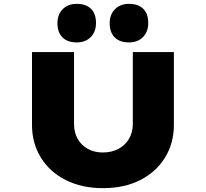

<svg xmlns="http://www.w3.org/2000/svg" viewBox="-20 -970 1067 996"><path d="M514 6Q404 6 321 -36Q238 -78 192 -152.5Q146 -227 146 -322V-700H364V-327Q364 -283 383 -249.5Q402 -216 436 -197.5Q470 -179 513 -179Q559 -179 594 -197.5Q629 -216 649 -249.5Q669 -283 669 -327V-700H882V-322Q882 -227 836 -152.5Q790 -78 707.5 -36Q625 6 514 6ZM649 -750Q601 -750 575 -776Q549 -802 549 -850Q549 -894 576 -922Q603 -950 649 -950Q697 -950 723 -924.5Q749 -899 749 -850Q749 -806 722 -778Q695 -750 649 -750ZM378 -750Q330 -750 304 -776Q278 -802 278 -850Q278 -894 305 -922Q332 -950 378 -950Q426 -950 452 -924.5Q478 -899 478 -850Q478 -806 451 -778Q424 -750 378 -750Z"/></svg>

Font: Lexend Tera Black
Style: Regular
Weight: 900
Version: Version 1.007